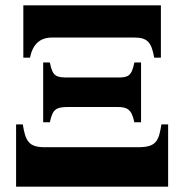

<svg xmlns="http://www.w3.org/2000/svg" viewBox="-20 -696 687 716"><path d="M67 -481H92C102 -532 130 -556 174 -556H481C530 -556 545 -538 555 -481H580V-676H67ZM141 -463V-240H166C176 -288 188 -297 235 -297H417C453 -297 471 -290 481 -240H506V-463H481C471 -410 456 -407 417 -407H236C191 -407 176 -409 166 -463ZM40 -232V0H607V-232H582C572 -173 565 -147 496 -147H147C86 -147 75 -171 65 -232Z"/></svg>

Font: XITS
Style: Bold
Weight: 700
Designer: MicroPress Inc., with final additions and corrections provided by Coen Hoffman, Elsevier (retired)
Version: Version 1.107